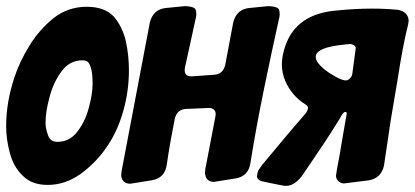

<svg xmlns="http://www.w3.org/2000/svg" viewBox="-33 -596 1348 624"><path d="M122 5Q70 5 41 -25Q11 -53 -1 -99Q-13 -143 -13 -186Q-13 -262 13 -342Q30 -395 63 -448Q94 -499 142 -538Q189 -574 249 -574Q307 -574 337 -542Q365 -509 376 -462Q386 -416 386 -368Q386 -299 367 -233Q347 -163 308 -110Q276 -65 228 -30Q178 5 122 5ZM153 -135Q194 -135 219 -169Q244 -201 256 -247Q268 -291 268 -325Q268 -373 255 -392Q249 -400 235 -400Q193 -400 167 -364Q140 -328 128 -280Q115 -234 115 -196Q115 -179 123 -157Q130 -135 153 -135Z M571 -242Q542 -240 535 -210Q527 -170 520.5 -133Q514 -96 509 -61Q503 -17 460 -10L391 1H387Q365 -1 361 -23V-30L362 -35V-39L454 -523Q465 -566 506 -570L567 -576Q582 -576 594 -572Q602 -569 603.5 -562.5Q605 -556 605 -548L604 -540Q604 -539 603.5 -538Q603 -537 603 -536Q596 -505 587.5 -465Q579 -425 568 -376Q563 -346 592 -348L663 -353Q692 -355 699 -385L725 -523Q736 -566 777 -570L838 -576Q853 -576 865 -572Q873 -569 874.5 -562.5Q876 -556 876 -548L875 -540Q875 -539 874.5 -538Q874 -537 874 -536Q848 -419 824 -302Q800 -185 781 -67Q775 -23 732 -16L663 -5H659Q637 -7 634 -29Q633 -31 633 -36L634 -41V-45L667 -217Q670 -231 663.5 -238.5Q657 -246 643 -245Z M897 8H892Q889 8 822 -6Q806 -9 803 -19Q802 -21 802 -24L803 -27V-30L804 -33V-36L805 -37Q805 -39 807 -43L819 -60L824 -66Q858 -107 891.5 -147Q925 -187 960 -227Q968 -238 968 -245Q968 -252 959 -257Q915 -285 894 -333Q883 -360 883 -386Q883 -413 894 -446Q930 -552 1063 -562Q1122 -568 1176 -568Q1199 -568 1220 -567Q1241 -566 1261 -564Q1292 -558 1295 -531V-527L1294 -521V-519Q1285 -484 1276 -436.5Q1267 -389 1258 -330L1237 -206L1215 -58Q1206 -17 1166 -10L1086 0H1082Q1071 -2 1066 -8Q1059 -15 1059 -25Q1059 -31 1072 -99L1075 -118L1089 -199L1094 -227Q1094 -230 1092 -232Q1087 -232 1087 -232Q1080 -228 1072 -212L1064 -199Q1047 -171 1018.5 -128Q990 -85 949 -25Q924 8 897 8ZM1103 -340 1105 -342Q1108 -345 1110 -349L1111 -352Q1111 -353 1111.5 -354Q1112 -355 1112 -356L1123 -438V-442Q1120 -451 1106 -453H1104L1085 -451Q993 -442 993 -411Q993 -398 1008 -383Q1023 -367 1047 -353Q1071 -338 1086 -335H1093H1095Q1100 -337 1103 -340Z"/></svg>

Font: Bangerz
Style: Bold
Weight: 700
Designer: vernon adams
Foundry: Vernon Adams
Version: Version 2.10;February 7, 2025;FontCreator 13.0.0.2683 64-bit